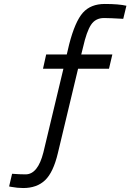

<svg xmlns="http://www.w3.org/2000/svg" viewBox="-20 -706 658 969"><path d="M97 243Q68 243 36 237L26 235L41 171Q79 174 109 174Q171 174 199 63L300 -359H197L213 -431H317L329 -482Q359 -598 398.5 -642Q438 -686 508.5 -686Q579 -686 618 -677L602 -611Q533 -615 505 -615Q462 -615 439.5 -581Q417 -547 399 -467L390 -431H547L530 -359H374L272 67Q249 164 207.5 203.5Q166 243 97 243Z"/></svg>

Font: Titillium Web
Style: Italic
Weight: 400
Italic angle: -13°
Version: Version 1.002;PS 57.000;hotconv 1.0.70;makeotf.lib2.5.55311